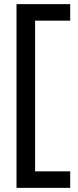

<svg xmlns="http://www.w3.org/2000/svg" viewBox="-20 -770 380 930"><path d="M60 140V-750H320V-670H150V60H320V140Z"/></svg>

Font: Tektur
Style: Regular
Weight: 400
Designer: Adam Jagosz
Foundry: Adam Jagosz
Version: Version 1.005;gftools[0.9.30]